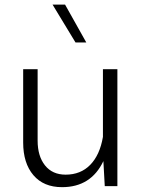

<svg xmlns="http://www.w3.org/2000/svg" viewBox="-20 -792 612 817"><path d="M78.6 -185.5V-497.6H140.1V-193.8Q140.1 -127.4 171.6 -88.1Q203.1 -48.8 259.3 -48.8Q323.2 -48.8 364 -90.6Q404.8 -132.3 418 -209.5V-497.6H479.5V0H425.8L419.9 -106.4Q367.2 4.4 244.1 4.4Q165.5 4.4 122.1 -46.6Q78.6 -97.7 78.6 -185.5ZM347.2 -611.3H301.3L203.6 -772.5H256.8Z"/></svg>

Font: Estedad-FD Light
Style: Regular
Weight: 300
Designer: Amin Abedi
Version: Version 7.3